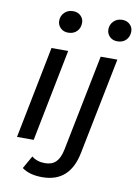

<svg xmlns="http://www.w3.org/2000/svg" viewBox="-102 -823 777 1088"><g transform="rotate(10 286.5 -278.5)"><path d="M39 0 144 -530H240L135 0ZM221 -632Q194 -632 177 -649Q160 -666 160 -690Q160 -718 179.5 -737.5Q199 -757 229 -757Q256 -757 273 -740.5Q290 -724 290 -701Q290 -670 271 -651Q252 -632 221 -632ZM219 200Q145 200 102 168L144 94Q174 119 220 119Q260 119 283 96.5Q306 74 316 25L427 -530H523L412 25Q378 200 219 200ZM504 -632Q477 -632 460 -649Q443 -666 443 -690Q443 -718 462.5 -737.5Q482 -757 512 -757Q539 -757 556 -740.5Q573 -724 573 -701Q573 -670 554 -651Q535 -632 504 -632Z"/></g></svg>

Font: Montserrat Medium
Style: Italic
Weight: 500
Italic angle: -11.3°
Designer: Julieta Ulanovsky
Foundry: Julieta Ulanovsky
Version: Version 9.000; ttfautohint (v1.8.4.7-5d5b)